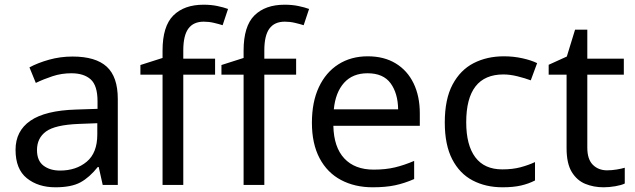

<svg xmlns="http://www.w3.org/2000/svg" viewBox="-20 -785 2694 815"><path d="M288 -545Q386 -545 433 -502Q480 -459 480 -365V0H416L399 -76H395Q360 -32 321.5 -11Q283 10 215 10Q142 10 94 -28.5Q46 -67 46 -149Q46 -229 109 -272.5Q172 -316 303 -320L394 -323V-355Q394 -422 365 -448Q336 -474 283 -474Q241 -474 203 -461.5Q165 -449 132 -433L105 -499Q140 -518 188 -531.5Q236 -545 288 -545ZM314 -259Q214 -255 175.5 -227Q137 -199 137 -148Q137 -103 164.5 -82Q192 -61 235 -61Q303 -61 348 -98.5Q393 -136 393 -214V-262Z M893 -468H758V0H670V-468H576V-509L670 -539V-570Q670 -674 716 -719.5Q762 -765 844 -765Q876 -765 902.5 -759.5Q929 -754 948 -747L925 -678Q909 -683 888 -688Q867 -693 845 -693Q801 -693 779.5 -663.5Q758 -634 758 -571V-536H893Z M1237 -468H1102V0H1014V-468H920V-509L1014 -539V-570Q1014 -674 1060 -719.5Q1106 -765 1188 -765Q1220 -765 1246.5 -759.5Q1273 -754 1292 -747L1269 -678Q1253 -683 1232 -688Q1211 -693 1189 -693Q1145 -693 1123.5 -663.5Q1102 -634 1102 -571V-536H1237Z M1541 -546Q1610 -546 1659.5 -516Q1709 -486 1735.5 -431.5Q1762 -377 1762 -304V-251H1395Q1397 -160 1441.5 -112.5Q1486 -65 1566 -65Q1617 -65 1656.5 -74.5Q1696 -84 1738 -102V-25Q1697 -7 1657 1.5Q1617 10 1562 10Q1486 10 1427.5 -21Q1369 -52 1336.5 -113.5Q1304 -175 1304 -264Q1304 -352 1333.5 -415Q1363 -478 1416.5 -512Q1470 -546 1541 -546ZM1540 -474Q1477 -474 1440.5 -433.5Q1404 -393 1397 -321H1670Q1669 -389 1638 -431.5Q1607 -474 1540 -474Z M2113 10Q2042 10 1986.5 -19Q1931 -48 1899.5 -109Q1868 -170 1868 -265Q1868 -364 1901 -426Q1934 -488 1990.5 -517Q2047 -546 2119 -546Q2160 -546 2198 -537.5Q2236 -529 2260 -517L2233 -444Q2209 -453 2177 -461Q2145 -469 2117 -469Q1959 -469 1959 -266Q1959 -169 1997.5 -117.5Q2036 -66 2112 -66Q2156 -66 2189.5 -75Q2223 -84 2251 -97V-19Q2224 -5 2191.5 2.5Q2159 10 2113 10Z M2557 -62Q2577 -62 2598 -65.5Q2619 -69 2632 -73V-6Q2618 1 2592 5.5Q2566 10 2542 10Q2500 10 2464.5 -4.5Q2429 -19 2407 -55Q2385 -91 2385 -156V-468H2309V-510L2386 -545L2421 -659H2473V-536H2628V-468H2473V-158Q2473 -109 2496.5 -85.5Q2520 -62 2557 -62Z"/></svg>

Font: Noto Sans Tai Viet
Style: Regular
Weight: 400
Designer: Monotype Design Team
Foundry: Monotype Imaging Inc.
Version: Version 2.003; ttfautohint (v1.8.4.7-5d5b)